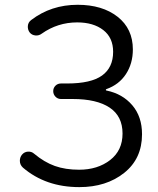

<svg xmlns="http://www.w3.org/2000/svg" viewBox="-20 -765 655 798"><path d="M309.6 12.7Q169.9 12.7 75.2 -68.4Q62.5 -80.1 62.5 -96.7Q62.5 -111.3 71.3 -122.1Q81.1 -133.8 96.2 -134.8Q111.3 -135.7 122.1 -126Q164.1 -90.8 208 -75.2Q252 -59.6 308.6 -59.6Q385.7 -59.6 437.5 -99.6Q489.3 -139.6 489.3 -210Q489.3 -282.2 435.5 -317.9Q381.8 -353.5 282.2 -353.5H233.4Q219.7 -353.5 210.4 -363.3Q201.2 -373 201.2 -386.2Q201.2 -399.4 210.4 -408.7Q219.7 -418 233.4 -418H258.8Q358.4 -418 404.3 -451.2Q450.2 -484.4 450.2 -549.8Q450.2 -608.4 409.2 -640.1Q368.2 -671.9 300.8 -671.9Q219.7 -671.9 153.3 -625Q141.6 -616.2 127 -617.7Q112.3 -619.1 103.5 -629.9Q94.7 -641.6 95.7 -656.7Q96.7 -671.9 109.4 -681.6Q192.4 -745.1 302.7 -745.1Q405.3 -745.1 468.8 -695.3Q532.2 -645.5 532.2 -559.6Q532.2 -501 503.4 -457Q474.6 -413.1 421.9 -394.5Q419.9 -393.6 419.9 -391.1Q419.9 -388.7 422.9 -388.7Q489.3 -375 529.8 -327.6Q570.3 -280.3 570.3 -207Q570.3 -105.5 496.1 -46.4Q421.9 12.7 309.6 12.7Z"/></svg>

Font: Gen Jyuu Gothic Normal
Style: Regular
Weight: 300
Designer: [Source Han Sans]
Ryoko NISHIZUKA  (kana & ideographs); Paul D. Hunt (Latin, Greek & Cyrillic); Wenlong ZHANG  (bopomofo
Version: Version 1.002.20150607